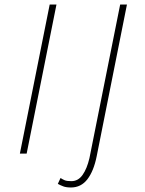

<svg xmlns="http://www.w3.org/2000/svg" viewBox="-20 -680 640 850"><path d="M68 0 200 -660H230L98 0ZM294 150Q273 150 260 145Q247 140 236 134L248 108Q257 114 266.5 118Q276 122 296 122Q326 122 345.5 94.5Q365 67 376 20L512 -660H542L408 12Q395 77 367 113.5Q339 150 294 150Z"/></svg>

Font: Source Code Pro ExtraLight
Style: Italic
Weight: 200
Italic angle: -11°
Monospace: yes
Designer: Paul D. Hunt, Teo Tuominen
Foundry: Adobe Systems Incorporated
Version: Version 1.050;PS 1.000;hotconv 16.6.51;makeotf.lib2.5.65220